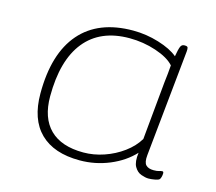

<svg xmlns="http://www.w3.org/2000/svg" viewBox="-83 -630 830 739"><g transform="rotate(15 332.5 -261.0)"><path d="M291 7Q188 7 133.5 -46.5Q79 -100 79 -203Q79 -362 151.5 -445.5Q224 -529 362 -529Q414 -529 464.5 -513.5Q515 -498 542 -475Q547 -504 551.5 -514.5Q556 -525 566 -525H569Q579 -525 580.5 -519.5Q582 -514 581 -504L538 -80Q535 -51 545 -40.5Q555 -30 576 -30Q590 -30 597.5 -32.5Q605 -35 610 -35Q615 -35 615 -28Q615 -21 613 -13.5Q611 -6 608 -3Q604 1 590 3.5Q576 6 565 6Q553 6 536 0Q519 -6 508.5 -24.5Q498 -43 503 -80Q466 -40 409.5 -16.5Q353 7 291 7ZM297 -26Q338 -26 379 -40Q420 -54 454 -79Q488 -104 507 -136L529 -367Q531 -381 533 -402.5Q535 -424 536 -437Q513 -463 462 -480Q411 -497 356 -497Q240 -497 179 -421.5Q118 -346 118 -202Q118 -116 163.5 -71Q209 -26 297 -26Z"/></g></svg>

Font: Asap Expanded Expanded Thin
Style: Italic
Weight: 100
Width: 7
Italic angle: -6°
Designer: Pablo Cosgaya
Foundry: Omnibus-Type
Version: Version 3.001; ttfautohint (v1.8.4.7-5d5b)